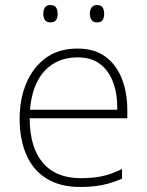

<svg xmlns="http://www.w3.org/2000/svg" viewBox="-20 -733 585 763"><path d="M288 -540Q356 -540 399.5 -507.5Q443 -475 464.5 -419.5Q486 -364 486 -294V-263H98Q98 -148 150 -86.5Q202 -25 300 -25Q349 -25 384.5 -32.5Q420 -40 465 -61V-23Q426 -6 387.5 2Q349 10 299 10Q218 10 164 -24Q110 -58 84 -119.5Q58 -181 58 -260Q58 -338 84 -401Q110 -464 161 -502Q212 -540 288 -540ZM288 -505Q208 -505 158 -452Q108 -399 99 -297H446Q447 -359 429.5 -406Q412 -453 377 -479Q342 -505 288 -505ZM152 -679Q152 -693 158.5 -703Q165 -713 180 -713Q197 -713 203 -703Q209 -693 209 -679Q209 -663 203 -653.5Q197 -644 180 -644Q165 -644 158.5 -653.5Q152 -663 152 -679ZM337 -679Q337 -693 344 -703Q351 -713 365 -713Q382 -713 388 -703Q394 -693 394 -679Q394 -663 388 -653.5Q382 -644 365 -644Q351 -644 344 -653.5Q337 -663 337 -679Z"/></svg>

Font: Noto Sans Khmer ExtraLight
Style: Regular
Weight: 250
Version: Version 2.003